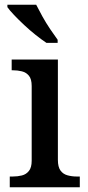

<svg xmlns="http://www.w3.org/2000/svg" viewBox="-20 -786 369 806"><path d="M21 0V-45H34Q54 -45 72 -49.5Q90 -54 101.5 -68.5Q113 -83 113 -111V-425Q113 -454 101.5 -468Q90 -482 72 -486.5Q54 -491 34 -491H29V-536H223V-115Q223 -85 234 -70Q245 -55 263.5 -50Q282 -45 302 -45H315V0ZM175 -606Q154 -620 129.5 -639.5Q105 -659 81.5 -681Q58 -703 39 -723Q20 -743 11 -756V-766H132Q143 -744 158 -717Q173 -690 190.5 -664Q208 -638 222 -619V-606Z"/></svg>

Font: Noto Serif Armenian Medium
Style: Regular
Weight: 500
Version: Version 2.007